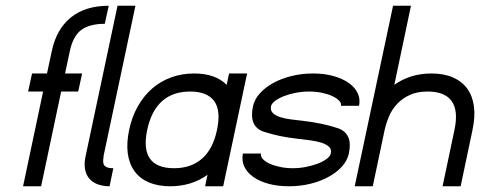

<svg xmlns="http://www.w3.org/2000/svg" viewBox="-20 -650 1675 670"><path d="M60.5 0 130.4 -330.6H78.1L91.8 -393.6H144L160.6 -471.2Q176.8 -548.3 227.3 -589.1Q277.8 -629.9 359.4 -629.9L345.7 -566.9Q292 -566.9 263.2 -545.2Q234.4 -523.4 223.6 -471.2L207 -393.6H266.6L252.9 -330.6H193.4L123.5 0Z M452.6 -629.9 340.8 -103Q341.3 -103.5 341.8 -103.5Q336.9 -81.5 344.5 -72.3Q352.1 -63 374 -63H375.5L362.3 0H360.4Q336.4 -0.5 318.6 -7.8Q300.8 -15.1 290.3 -28.3Q279.8 -41.5 276.6 -60.5Q273.4 -79.6 278.3 -103L390.1 -629.9Z M842.3 -393.6 758.8 0H695.8L704.1 -40Q648.4 0 574.2 0Q531.7 0 500.2 -13.2Q468.8 -26.4 450 -51.8Q431.2 -77.1 426 -113.8Q420.9 -150.4 430.7 -196.8Q440.4 -242.7 461.2 -279.3Q481.9 -315.9 511.2 -341.3Q540.5 -366.7 577.6 -380.1Q614.7 -393.6 657.7 -393.6Q731.4 -393.6 771 -354L779.3 -393.6ZM727.5 -297.4Q702.6 -330.6 644 -330.6Q583 -330.6 545.4 -296.9Q507.8 -263.2 493.7 -196.8Q479.5 -129.9 503.2 -96.4Q526.9 -63 587.4 -63Q646.5 -63 684.8 -96.2Q723.1 -129.4 737.3 -196.8Q751.5 -264.2 727.5 -297.4Z M1169.9 -280.8Q1171.9 -290 1163.3 -298.8Q1154.8 -307.6 1139.6 -314.7Q1124.5 -321.8 1103.3 -326.2Q1082 -330.6 1058.6 -330.6Q1035.2 -330.6 1012.2 -326.2Q989.3 -321.8 970.7 -314.5Q952.1 -307.1 939.9 -297.9Q927.7 -288.6 925.8 -279.3Q922.9 -264.6 932.1 -255.6Q941.4 -246.6 958 -241.2Q974.6 -235.8 996.3 -233.2Q1018.1 -230.5 1040 -228Q1073.2 -224.1 1102.8 -217.8Q1132.3 -211.4 1159.2 -202.6Q1212.4 -184.1 1197.3 -114.3Q1191.9 -89.4 1173.1 -68.6Q1154.3 -47.9 1126 -32.5Q1097.7 -17.1 1062.3 -8.5Q1026.9 0 988.8 0Q949.7 0 917.7 -8.5Q885.7 -17.1 864 -32.5Q842.3 -47.9 832.5 -68.8Q822.8 -89.8 827.6 -114.3H890.6Q888.7 -104.5 897 -95.2Q905.3 -85.9 920.9 -78.9Q936.5 -71.8 957.5 -67.4Q978.5 -63 1002 -63Q1024.4 -63 1047.1 -67.4Q1069.8 -71.8 1088.4 -78.9Q1106.9 -85.9 1119.6 -95.2Q1132.3 -104.5 1134.3 -114.3Q1137.7 -128.9 1128.2 -137.7Q1118.7 -146.5 1102.1 -151.9Q1085.4 -157.2 1063.5 -160.2Q1041.5 -163.1 1020.5 -165.5Q953.1 -172.9 900.4 -190.4Q847.7 -208 862.8 -279.3Q868.2 -303.7 887 -324.5Q905.8 -345.2 933.8 -360.6Q961.9 -376 997.6 -384.8Q1033.2 -393.6 1072.3 -393.6Q1111.3 -393.6 1143.1 -384.8Q1174.8 -376 1196.5 -360.8Q1218.3 -345.7 1228 -325.2Q1237.8 -304.7 1232.9 -280.8Z M1414.1 -629.9 1356 -354Q1411.6 -393.6 1485.8 -393.6Q1528.8 -393.6 1560.3 -379.9Q1591.8 -366.2 1610.4 -340.8Q1628.9 -315.4 1633.8 -279.1Q1638.7 -242.7 1628.9 -196.8L1587.4 0H1524.4L1565.9 -196.8Q1580.1 -263.7 1556.2 -297.1Q1532.2 -330.6 1472.2 -330.6Q1436 -330.6 1409.9 -318.6Q1383.8 -306.6 1366 -287.6Q1348.1 -268.6 1337.9 -244.6Q1327.6 -220.7 1322.3 -196.8L1280.8 0H1217.8L1351.6 -629.9Z"/></svg>

Font: Fibel Nord
Style: Italic
Weight: 400
Designer: Peter Wiegel
Foundry: Peter Wioegel
Version: Version 000.000